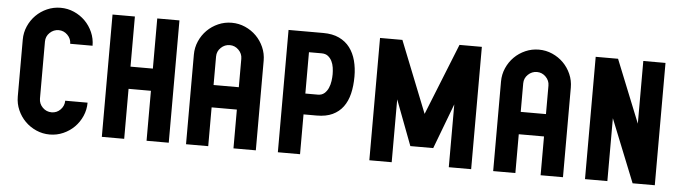

<svg xmlns="http://www.w3.org/2000/svg" viewBox="-47 -926 4001 1129"><g transform="rotate(5 1953.5 -361.0)"><path d="M271 -735Q313 -735 350.5 -718.5Q388 -702 416 -674Q444 -646 460.5 -608.5Q477 -571 477 -529H345Q345 -559 323 -581Q301 -603 271 -603Q241 -603 218.5 -581.5Q196 -560 196 -529V-193Q196 -162 218 -140Q240 -118 271 -118Q302 -118 323.5 -140.5Q345 -163 345 -193H477Q477 -151 460.5 -113.5Q444 -76 416 -48Q388 -20 350.5 -3.5Q313 13 271 13Q229 13 191.5 -3.5Q154 -20 126 -48Q98 -76 81.5 -113.5Q65 -151 65 -193V-529Q65 -571 81.5 -608.5Q98 -646 126 -674Q154 -702 191.5 -718.5Q229 -735 271 -735Z M578 -722H710V-426H842V-722H973V0H842V-295H710V0H578Z M1355 -229H1206V0H1075V-529Q1075 -571 1091.5 -608.5Q1108 -646 1136 -674Q1164 -702 1201.5 -718.5Q1239 -735 1281 -735Q1323 -735 1360.5 -718.5Q1398 -702 1426 -674Q1454 -646 1470.5 -608.5Q1487 -571 1487 -529V0H1355ZM1355 -361V-529Q1355 -559 1333 -581Q1311 -603 1281 -603Q1251 -603 1228.5 -581.5Q1206 -560 1206 -529V-361Z M1822 -722Q1877 -722 1916 -703.5Q1955 -685 1979.5 -652.5Q2004 -620 2015.5 -576.5Q2027 -533 2027 -483Q2027 -427 2016 -381.5Q2005 -336 1981 -303.5Q1957 -271 1919 -253Q1881 -235 1826 -235H1748V0H1617V-722ZM1748 -358H1822Q1845 -358 1860 -371Q1875 -384 1883.5 -403.5Q1892 -423 1895 -445Q1898 -467 1898 -485Q1898 -504 1895 -524.5Q1892 -545 1883.5 -562Q1875 -579 1860.5 -590.5Q1846 -602 1822 -602H1748Z M2525 -104H2390L2289 -371V0H2157V-722H2289L2457 -300L2626 -722H2758V0H2626V-371Z M3168 -229H3019V0H2888V-529Q2888 -571 2904.5 -608.5Q2921 -646 2949 -674Q2977 -702 3014.5 -718.5Q3052 -735 3094 -735Q3136 -735 3173.5 -718.5Q3211 -702 3239 -674Q3267 -646 3283.5 -608.5Q3300 -571 3300 -529V0H3168ZM3168 -361V-529Q3168 -559 3146 -581Q3124 -603 3094 -603Q3064 -603 3041.5 -581.5Q3019 -560 3019 -529V-361Z M3430 -722H3562L3711 -352V-722H3842V0H3711L3562 -371V0H3430Z"/></g></svg>

Font: PostBus
Style: Regular
Weight: 400
Designer: Peter Wiegel
Version: Version 1.001